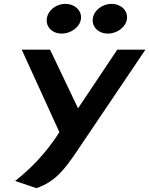

<svg xmlns="http://www.w3.org/2000/svg" viewBox="-20 -738 769 989"><path d="M221 -641C216 -599 249 -565 298 -565C346 -565 392 -599 397 -641C402 -684 365 -718 317 -718C268 -718 226 -684 221 -641ZM458 -641C453 -599 487 -565 536 -565C584 -565 629 -599 634 -641C639 -684 603 -718 555 -718C506 -718 463 -684 458 -641ZM58 194 167 231C264 200 315 130 368 53L729 -482H584L382 -180L238 -482H92L286 -57C213 57 133 135 58 194Z"/></svg>

Font: Bluebird
Style: ExtObl
Weight: 400
Designer: Jasper
Foundry: Cannot Into Space Fonts
Version: Version 0.98